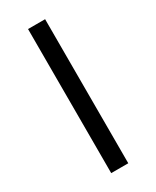

<svg xmlns="http://www.w3.org/2000/svg" viewBox="-179 -737 643 789"><g transform="rotate(-30 142.0 -342.0)"><path d="M101.6 0Q122.1 0 182.6 0Q182.6 -170.9 182.6 -683.6Q162.1 -683.6 101.6 -683.6Q101.6 -512.7 101.6 0Z"/></g></svg>

Font: Aptus Gothic JP
Style: Medium
Weight: 400
Designer: Fuminori Ogawa / Motoya
Version: Version 1